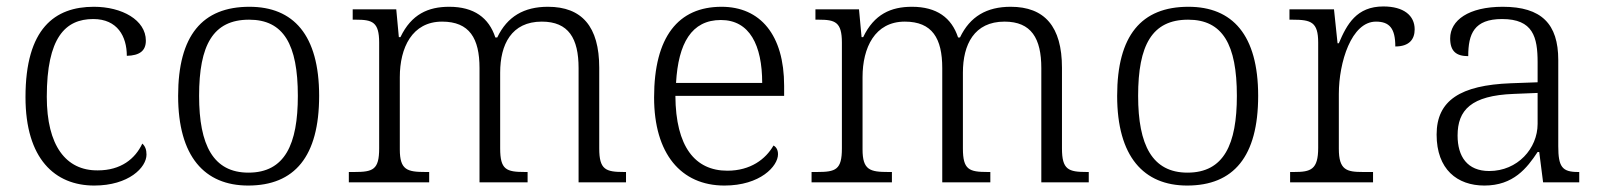

<svg xmlns="http://www.w3.org/2000/svg" viewBox="-20 -565 4961 595"><path d="M272 10C379 10 434 -46 434 -86C434 -101 430 -112 421 -120C399 -73 355 -37 283 -37C184 -36 125 -114 125 -265C125 -448 182 -506 269 -506C344 -506 373 -452 373 -392C412 -393 432 -407 432 -439C432 -503 358 -544 271 -544C150 -544 59 -477 59 -264C59 -73 150 10 272 10Z M749 10C893 10 969 -80 969 -268C969 -457 889 -544 753 -544C607 -544 532 -455 532 -268C532 -80 614 10 749 10ZM750 -30C641 -30 597 -115 597 -268C597 -425 640 -504 752 -504C859 -504 903 -427 903 -268C903 -118 863 -30 750 -30Z M1061 0H1310V-32H1299C1242 -32 1219 -38 1219 -102V-326C1219 -417 1257 -498 1350 -498C1435 -498 1466 -446 1466 -354V0H1615V-32H1607C1549 -32 1530 -39 1530 -105V-340C1530 -427 1565 -498 1659 -498C1742 -498 1773 -446 1773 -354V0H1920V-32H1914C1857 -32 1837 -39 1837 -105V-355C1837 -483 1783 -544 1678 -544C1604 -544 1552 -514 1521 -449H1515C1495 -510 1449 -544 1372 -544C1307 -544 1255 -521 1221 -450H1216L1208 -536H1073V-504H1083C1134 -504 1155 -497 1155 -433V-105C1155 -39 1136 -32 1078 -32H1061Z M2225 10C2336 10 2391 -50 2391 -87C2391 -101 2385 -110 2377 -114C2353 -72 2306 -36 2234 -36C2134 -36 2074 -110 2073 -268H2410V-299C2410 -457 2336 -544 2216 -544C2082 -544 2007 -451 2007 -263C2007 -89 2090 10 2225 10ZM2342 -308H2075C2082 -431 2123 -503 2214 -503C2303 -503 2342 -425 2342 -308Z M2495 0H2744V-32H2733C2676 -32 2653 -38 2653 -102V-326C2653 -417 2691 -498 2784 -498C2869 -498 2900 -446 2900 -354V0H3049V-32H3041C2983 -32 2964 -39 2964 -105V-340C2964 -427 2999 -498 3093 -498C3176 -498 3207 -446 3207 -354V0H3354V-32H3348C3291 -32 3271 -39 3271 -105V-355C3271 -483 3217 -544 3112 -544C3038 -544 2986 -514 2955 -449H2949C2929 -510 2883 -544 2806 -544C2741 -544 2689 -521 2655 -450H2650L2642 -536H2507V-504H2517C2568 -504 2589 -497 2589 -433V-105C2589 -39 2570 -32 2512 -32H2495Z M3659 10C3803 10 3879 -80 3879 -268C3879 -457 3799 -544 3663 -544C3517 -544 3442 -455 3442 -268C3442 -80 3524 10 3659 10ZM3660 -30C3551 -30 3507 -115 3507 -268C3507 -425 3550 -504 3662 -504C3769 -504 3813 -427 3813 -268C3813 -118 3773 -30 3660 -30Z M3978 0H4235V-32H4204C4153 -32 4129 -38 4129 -104V-274C4129 -372 4168 -498 4244 -498C4286 -498 4304 -477 4304 -421C4347 -421 4364 -443 4364 -474C4364 -517 4330 -545 4267 -545C4184 -545 4154 -490 4129 -431H4125L4114 -536H3976V-504H3985C4043 -504 4065 -497 4065 -433V-107C4065 -39 4042 -32 3990 -32H3978Z M4580 10C4670 10 4712 -44 4745 -94H4750L4762 0H4874V-32H4870C4821 -32 4809 -48 4809 -112V-379C4809 -491 4757 -544 4637 -544C4531 -544 4474 -502 4474 -446C4474 -406 4493 -391 4530 -391C4530 -460 4548 -506 4635 -506C4731 -506 4745 -450 4745 -372V-310L4662 -307C4506 -301 4432 -254 4432 -148C4432 -40 4496 10 4580 10ZM4595 -35C4527 -35 4497 -80 4497 -145C4497 -224 4539 -269 4671 -274L4745 -277V-181C4745 -105 4683 -35 4595 -35Z"/></svg>

Font: Noto Serif Ethiopic Light
Style: Regular
Weight: 300
Designer: Monotype Design Team
Foundry: Monotype Imaging Inc.
Version: Version 2.102